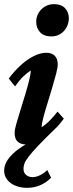

<svg xmlns="http://www.w3.org/2000/svg" viewBox="-23 -692 353 930"><path d="M178.7 -76.2Q198.2 -87.9 217.3 -107.4Q236.3 -127 255.9 -151.4L286.1 -117.2Q275.4 -102.5 264.6 -89.8Q253.9 -77.1 243.2 -67.4Q190.4 -16.6 160.2 15.6Q129.9 47.9 114.7 67.9Q99.6 87.9 95.2 100.6Q90.8 113.3 90.8 126Q90.8 144.5 103.5 155.3Q116.2 166 134.8 166Q151.4 166 169.9 157.2Q188.5 148.4 206.1 131.8L224.6 168.9Q201.2 192.4 171.9 205.1Q142.6 217.8 108.4 217.8Q77.1 217.8 51.8 207.5Q26.4 197.3 11.7 178.2Q-2.9 159.2 -2.9 134.8Q-2.9 106.4 15.6 80.1Q34.2 53.7 66.9 29.8Q99.6 5.9 142.6 -12.7L163.1 -7.8Q147.5 1 131.8 4.4Q116.2 7.8 104.5 7.8Q78.1 7.8 63 -5.4Q47.9 -18.6 47.9 -48.8Q47.9 -63.5 56.2 -92.8Q64.5 -122.1 76.2 -159.2Q87.9 -196.3 99.1 -233.9Q110.4 -271.5 118.2 -302.7Q126 -334 126 -350.6Q107.4 -338.9 88.4 -320.3Q69.3 -301.8 49.8 -273.4L19.5 -311.5Q43.9 -344.7 74.7 -373.5Q105.5 -402.3 138.7 -419.4Q171.9 -436.5 202.1 -436.5Q227.5 -436.5 242.2 -421.9Q256.8 -407.2 256.8 -379.9Q256.8 -365.2 249 -335.4Q241.2 -305.7 230 -267.6Q218.8 -229.5 207 -191.9Q195.3 -154.3 187 -123Q178.7 -91.8 178.7 -76.2ZM225.6 -515.6Q189.5 -515.6 170.9 -536.1Q152.3 -556.6 152.3 -586.9Q152.3 -608.4 163.1 -627.9Q173.8 -647.5 193.8 -659.7Q213.9 -671.9 238.3 -671.9Q274.4 -671.9 292.5 -651.9Q310.5 -631.8 310.5 -603.5Q310.5 -581.1 299.8 -560.5Q289.1 -540 270 -527.8Q251 -515.6 225.6 -515.6Z"/></svg>

Font: Crimson Pro
Style: Bold Italic
Weight: 700
Italic angle: -12°
Designer: Jacques Le Bailly
Foundry: Baron von Fonthausen
Version: Version 1.003